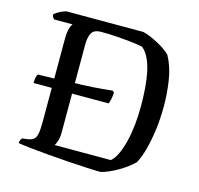

<svg xmlns="http://www.w3.org/2000/svg" viewBox="-103 -814 960 924"><g transform="rotate(15 377.0 -352.0)"><path d="M219.6 -328.6 136.9 -330H53.2Q53.2 -351.1 56.5 -361.8Q59.8 -372.5 63.5 -374.8L136.9 -376.3L219.6 -380.4Q281.9 -380.9 334.7 -384.6Q387.5 -388.4 430.5 -393.2L438.8 -385.4Q437.8 -365.5 434.2 -350.3Q430.5 -335.2 427.5 -328.6ZM475.7 0Q447.3 0 404 -2.3Q360.7 -4.5 310.8 -7.8Q260.9 -11.1 211.6 -15.4Q162.4 -19.6 122 -23.9Q81.7 -28.2 58.7 -32.2Q58.7 -40 61.7 -47Q64.7 -54 68.3 -57.8L95.9 -61.6Q115 -64.4 125.2 -72.4Q135.3 -80.4 139.6 -100.3Q143.9 -120.3 143.9 -157.8V-572.3Q143.9 -599 147.1 -615.5Q150.4 -632 155.1 -640.8Q159.7 -649.5 161.7 -651H69.3Q65.5 -654.5 62.2 -660.7Q59 -667 58.2 -672.6Q63.7 -679.1 75.8 -686.3Q87.8 -693.5 100.4 -698.7Q112.9 -704 118.7 -704H500Q516.4 -700 536 -692Q555.5 -683.9 575.8 -673.1Q596 -662.3 613.1 -650.3Q630.2 -638.4 640.2 -627.4Q668.5 -575.4 678.2 -510.8Q687.9 -446.1 687.9 -383.9Q687.9 -322.6 680.5 -266.8Q673.1 -211 661 -165.9Q648.9 -120.8 632.7 -91.4Q618.6 -77 598.8 -62.2Q579.1 -47.4 557.2 -34.9Q535.3 -22.3 514 -13.2Q492.8 -4 475.7 0ZM228.5 -67.9H508.3Q526.5 -82.8 539.9 -112.5Q553.4 -142.1 562.9 -181.2Q572.4 -220.4 576.9 -265.2Q581.4 -310 581.4 -355.4Q581.4 -402.6 578.1 -445.3Q574.9 -488 567.2 -524.5Q559.5 -561.1 546.1 -588.8Q532.8 -616.5 513.3 -633.3Q494.5 -638.3 459.7 -642.2Q424.9 -646.1 384 -649Q343 -651.9 304.4 -651.9Q268.7 -651.9 257.1 -630.9Q245.4 -609.9 245.4 -573.5V-134.1Q245.4 -110.5 239.7 -93Q234.1 -75.5 228.5 -67.9Z"/></g></svg>

Font: Texturina Medium
Style: Regular
Weight: 500
Designer: Guillermo Torres Carreño
Foundry: Omnibus-Type
Version: Version 1.003